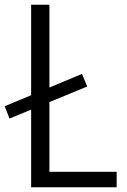

<svg xmlns="http://www.w3.org/2000/svg" viewBox="-44 -788 536 808"><path d="M323 -424 -4 -289 -24 -341 301 -477ZM147 -65H447V0H87V-768H164V-49Z"/></svg>

Font: Yaldevi
Style: Regular
Weight: 400
Designer: Sol Matas, Rajitha Manaperi, Kosala Senevirathne
Foundry: Mooniak
Version: Version 1.100